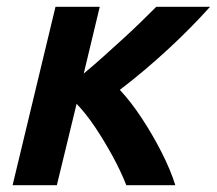

<svg xmlns="http://www.w3.org/2000/svg" viewBox="-20 -544 637 564"><path d="M17 0 143 -524H273L226 -328Q255 -352 285 -379Q315 -406 343.5 -432Q372 -458 396.5 -482Q421 -506 439 -524H597Q571 -495 540.5 -464Q510 -433 476 -401.5Q442 -370 406 -339.5Q370 -309 332 -280Q364 -246 396 -197.5Q428 -149 454.5 -97Q481 -45 495 0H351Q335 -41 311 -85Q287 -129 260 -169.5Q233 -210 205 -239L147 0Z"/></svg>

Font: Ubuntu Sans
Style: Bold Italic
Weight: 700
Italic angle: -13.5°
Designer: Dalton Maag Ltd
Foundry: Dalton Maag Ltd
Version: Version 1.006